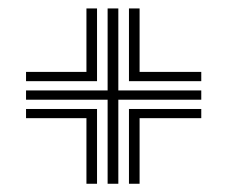

<svg xmlns="http://www.w3.org/2000/svg" viewBox="-20 -598 552 466"><path d="M241.2 -152V-356H43.2V-378.5H241.2V-577.5H267.2V-378.5H468.5V-356H267.2V-152ZM189.8 -152V-311.2H43.2V-333.5H215.5V-152ZM43.2 -401V-423.5H189.8V-577.5H215.5V-401ZM293 -152V-333.5H468.5V-311.2H318.8V-152ZM293 -401V-577.5H318.8V-423.5H468.5V-401Z"/></svg>

Font: Big Shoulders Inline Display Thin ExtraBold
Style: Regular
Weight: 800
Version: Version 2.002